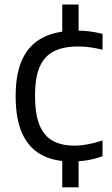

<svg xmlns="http://www.w3.org/2000/svg" viewBox="-20 -682 480 822"><path d="M287 9.5Q210 9.5 156.5 -19.8Q103 -49 75 -110.8Q47 -172.5 47 -271Q47 -369.5 77 -431.2Q107 -493 165.2 -522Q223.5 -551 308 -551Q336.5 -551 364.2 -547.5Q392 -544 419 -537V-469Q391.5 -476 365.8 -479.5Q340 -483 314.5 -483Q252 -483 211 -462.5Q170 -442 150 -396Q130 -350 130 -273Q130 -194 149 -147Q168 -100 205.8 -79.2Q243.5 -58.5 298.5 -58.5Q325 -58.5 354 -63.8Q383 -69 419 -80.5V-13Q387 -1.5 353.8 4Q320.5 9.5 287 9.5ZM246.5 120V-7.5H316.5V120ZM246.5 -535V-662.5H316.5V-535Z"/></svg>

Font: Encode Sans Condensed Thin
Style: Regular
Weight: 400
Version: Version 3.002